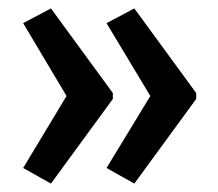

<svg xmlns="http://www.w3.org/2000/svg" viewBox="-20 -495 518 456"><path d="M446 -260 299 -59 233 -96 337 -267 233 -440 299 -475 446 -274ZM248 -260 101 -59 35 -96 138 -267 35 -440 101 -475 248 -274Z"/></svg>

Font: Noto Sans Telugu ExtraCondensed Medium
Style: Regular
Weight: 500
Width: 2
Designer: Jelle Bosma - Monotype Design Team
Foundry: Monotype Imaging Inc.
Version: Version 2.005; ttfautohint (v1.8.4.7-5d5b)